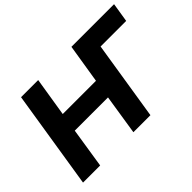

<svg xmlns="http://www.w3.org/2000/svg" viewBox="-123 -1002 1299 1299"><g transform="rotate(-45 526.0 -352.5)"><path d="M50 0 162 -705H326L281 -425H599L644 -705H1052L1030 -567H785L695 0H532L577 -288H259L214 0Z"/></g></svg>

Font: Nunito Sans 7pt ExtraBold
Style: Italic
Weight: 800
Italic angle: -9°
Designer: Vernon Adams
Foundry: Vernon Adams
Version: Version 3.101;gftools[0.9.27]